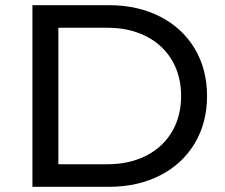

<svg xmlns="http://www.w3.org/2000/svg" viewBox="-20 -720 866 740"><path d="M105 -700H400Q511 -700 597 -656Q683 -612 730.5 -532.5Q778 -453 778 -350Q778 -247 730.5 -167.5Q683 -88 597 -44Q511 0 400 0H105ZM394 -87Q479 -87 543.5 -120Q608 -153 643 -212.5Q678 -272 678 -350Q678 -428 643 -487.5Q608 -547 543.5 -580Q479 -613 394 -613H205V-87Z"/></svg>

Font: APTA Sans Medium
Style: Bold
Weight: 500
Version: Version 7.200